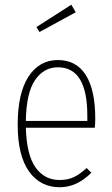

<svg xmlns="http://www.w3.org/2000/svg" viewBox="-20 -786 475 816"><path d="M301.8 -733.9 147.9 -649.9 134.8 -670.9 283.2 -766.1ZM384.8 -283.2Q384.8 -260.7 382.8 -243.2H89.8Q93.3 -127 131.3 -74Q169.4 -21 232.9 -21Q268.1 -21 293.7 -33.2Q319.3 -45.4 348.1 -71.8L368.2 -51.8Q306.6 9.8 233.9 9.8Q150.9 9.8 103 -57.9Q55.2 -125.5 55.2 -255.9Q55.2 -390.1 101.1 -460.4Q147 -530.8 226.1 -530.8Q304.2 -530.8 344.5 -467.3Q384.8 -403.8 384.8 -283.2ZM351.1 -272V-294.9Q351.1 -500 226.1 -500Q166 -500 128.9 -445.6Q91.8 -391.1 89.8 -272Z"/></svg>

Font: Fira Sans Compressed UltraLight
Style: Regular
Weight: 200
Width: 1
Designer: Carrois Corporate & Edenspiekermann AG
Foundry: Carrois Corporate GbR & Edenspiekermann AG
Version: Version 4.203;PS 004.203;hotconv 1.0.88;makeotf.lib2.5.64775